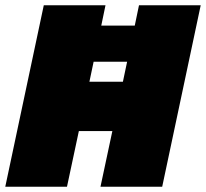

<svg xmlns="http://www.w3.org/2000/svg" viewBox="-25 -708 781 728"><path d="M-5 0 141 -688H375L359 -611H486L502 -688H736L590 0H356L401 -211H274L229 0ZM314 -398H441L457 -474H330Z"/></svg>

Font: Saira Thin Black
Style: Italic
Weight: 900
Italic angle: -12°
Version: Version 1.101